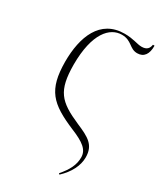

<svg xmlns="http://www.w3.org/2000/svg" viewBox="-193 -645 801 932"><g transform="rotate(30 208.0 -178.5)"><path d="M51 -281C52 -123 102 -75 246 -14C317 15 351 40 351 83C351 125 333 160 296 203L301 208C346 166 370 118 370 72C370 3 329 -19 256 -50C132 -104 95 -143 94 -289C94 -465 158 -532 225 -532C281 -532 289 -491 333 -491C370 -491 389 -518 388 -565H379C376 -544 365 -529 336 -529C309 -529 285 -543 234 -543C97 -543 51 -420 51 -281Z"/></g></svg>

Font: Noto Serif Display SemiCondensed ExtraLight
Style: Regular
Weight: 200
Width: 4
Designer: Monotype Design Team
Foundry: Monotype Imaging Inc.
Version: Version 2.009